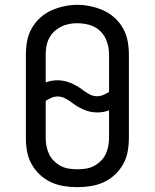

<svg xmlns="http://www.w3.org/2000/svg" viewBox="-20 -766 640 794"><path d="M300 8Q272 8 244 3.5Q216 -1 191 -12.5Q166 -24 145 -43.5Q124 -63 110.5 -87.5Q97 -112 92 -139.5Q87 -167 87 -195V-540Q87 -568 92 -595.5Q97 -623 110.5 -647.5Q124 -672 145 -691.5Q166 -711 191.5 -722.5Q217 -734 244.5 -740Q272 -746 300 -746Q328 -746 355.5 -740Q383 -734 408.5 -722.5Q434 -711 455 -691.5Q476 -672 489.5 -647.5Q503 -623 508 -595.5Q513 -568 513 -540V-195Q513 -167 508 -139.5Q503 -112 489.5 -87.5Q476 -63 455 -43.5Q434 -24 409 -12.5Q384 -1 356 3.5Q328 8 300 8ZM382 -368Q395 -368 407.5 -373.5Q420 -379 431 -386V-540Q431 -558 427.5 -575Q424 -592 416 -608Q408 -624 395.5 -636.5Q383 -649 367 -656.5Q351 -664 333.5 -667Q316 -670 298 -670Q281 -670 264 -666.5Q247 -663 231.5 -655Q216 -647 203.5 -635Q191 -623 183 -607.5Q175 -592 172 -574.5Q169 -557 169 -540V-425Q181 -430 193.5 -432Q206 -434 218 -434Q246 -434 272 -423Q298 -412 321 -395L322 -394Q335 -384 350 -376Q365 -368 382 -368ZM300 -66Q317 -66 334.5 -68.5Q352 -71 367.5 -79Q383 -87 396 -99.5Q409 -112 416.5 -127.5Q424 -143 427.5 -160.5Q431 -178 431 -195V-310Q419 -305 406.5 -303Q394 -301 382 -301Q354 -301 328 -312Q302 -323 279 -340L278 -341Q265 -351 250 -359Q235 -367 218 -367Q205 -367 192.5 -361.5Q180 -356 169 -349V-195Q169 -178 172.5 -160.5Q176 -143 183.5 -127.5Q191 -112 204 -99.5Q217 -87 232.5 -79Q248 -71 265.5 -68.5Q283 -66 300 -66Z"/></svg>

Font: Iosevka Curly Slab Extended
Style: Regular
Weight: 400
Width: 7
Monospace: yes
Designer: Belleve Invis
Foundry: Belleve Invis
Version: Version 11.1.0; ttfautohint (v1.8.3)